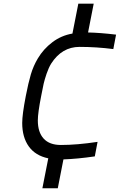

<svg xmlns="http://www.w3.org/2000/svg" viewBox="-20 -853 707 1040"><path d="M184.9 -200.5Q184.9 -136.7 216.5 -102.2Q248 -67.7 309.9 -67.7Q397.1 -67.7 508.5 -84.6L493.5 -5.9Q399.1 7.8 323.6 10.4L293 166.7H209.6L241.5 4.6Q171.9 -9.8 136.1 -59.6Q100.3 -109.4 100.3 -186.8Q100.3 -233.1 119.8 -333.3Q133.5 -404.3 147.1 -450.2Q160.8 -496.1 184.9 -536.5Q215.5 -587.9 263.7 -624.3Q311.8 -660.8 372.4 -671.2L404.3 -833.3H487.6L457 -677.1Q521.5 -675.8 608.7 -665.4L593.8 -587.2Q502 -599 410.8 -599Q315.1 -599 257.2 -508.5Q243.5 -486.3 232.4 -453.8Q221.4 -421.2 216.5 -399.7Q211.6 -378.3 203.1 -333.3Q184.9 -240.9 184.9 -200.5Z"/></svg>

Font: TypoPRO Monoid
Style: Italic
Weight: 400
Width: 4
Italic angle: -11°
Monospace: yes
Version: Version 0.61